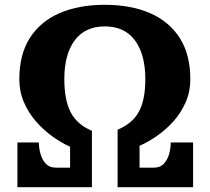

<svg xmlns="http://www.w3.org/2000/svg" viewBox="-20 -780 877 800"><path d="M691.5 -186.5H784.5V0H470V-239.5Q533 -266 559.2 -315.5Q585.5 -365 585.5 -450Q585.5 -553.5 542.2 -611.8Q499 -670 416.5 -670Q334.5 -670 291.2 -611.8Q248 -553.5 248 -450Q248 -365 274 -313.2Q300 -261.5 363 -235V0H52.5V-186.5H142Q142 -163 148.8 -138.8Q155.5 -114.5 170.8 -98Q186 -81.5 212 -81.5H272V-168.5Q235.5 -185 198.5 -211.5Q161.5 -238 130 -274Q98.5 -310 79.5 -354.2Q60.5 -398.5 60.5 -450Q60.5 -553 104.5 -622Q148.5 -691 228.8 -725.5Q309 -760 416.5 -760Q524.5 -760 604.5 -725.5Q684.5 -691 728.8 -622Q773 -553 773 -450Q773 -398.5 754 -354.8Q735 -311 703.8 -275.8Q672.5 -240.5 635.2 -214.5Q598 -188.5 561.5 -172.5V-81.5H621.5Q647.5 -81.5 662.8 -98Q678 -114.5 684.8 -138.8Q691.5 -163 691.5 -186.5Z"/></svg>

Font: Besley* Condensed Heavy
Style: Regular
Weight: 800
Width: 3
Designer: Owen Earl
Foundry: indestructible type*
Version: Version 3.000; ttfautohint (v1.8.3)